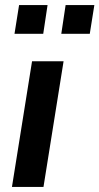

<svg xmlns="http://www.w3.org/2000/svg" viewBox="-20 -735 391 755"><path d="M27 0 106 -494H230L151 0ZM221 -602 238 -715H351L333 -602ZM37 -602 55 -715H167L150 -602Z"/></svg>

Font: Nunito Sans 10pt SemiCondensed
Style: Bold Italic
Weight: 700
Width: 4
Italic angle: -9°
Designer: Vernon Adams
Foundry: Vernon Adams
Version: Version 3.101;gftools[0.9.27]